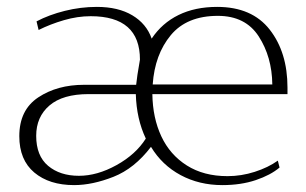

<svg xmlns="http://www.w3.org/2000/svg" viewBox="-20 -527 887 557"><path d="M36 -132Q36 -208 91 -244.5Q146 -281 224 -281H375Q377 -303 386 -354Q386 -480 243 -480Q205 -480 165.5 -468.5Q126 -457 92 -440L86 -465Q122 -484 168 -495.5Q214 -507 261 -507Q323 -507 364 -482.5Q405 -458 420 -415Q450 -460 498 -483.5Q546 -507 610 -507Q711 -507 762.5 -441Q814 -375 814 -273V-254H422Q423 -185 448 -131.5Q473 -78 522 -47Q571 -16 640 -16Q680 -16 719 -28.5Q758 -41 786 -61L791 -41Q765 -19 722 -4.5Q679 10 625 10Q558 10 504 -19Q450 -48 418 -101Q370 -38 309 -14Q248 10 195 10Q123 10 79.5 -26.5Q36 -63 36 -132ZM770 -282Q769 -362 730.5 -421.5Q692 -481 612 -481Q522 -481 475.5 -425Q429 -369 423 -282ZM403 -125Q376 -182 374 -254H237Q162 -254 123.5 -221Q85 -188 85 -133Q85 -75 119.5 -46Q154 -17 209 -17Q262 -17 318 -48Q374 -79 403 -125Z"/></svg>

Font: Trirong ExtraLight
Style: Regular
Weight: 275
Designer: Katatrad Team
Foundry: CadsonDemak
Version: Version 1.001